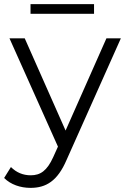

<svg xmlns="http://www.w3.org/2000/svg" viewBox="-38 -712 616 931"><path d="M418 -692H110V-645H418ZM478 -526 280 -79 82 -526H8L243 -1L220 50C190 116 158 138 111 138C73 138 41 124 15 98L-18 151C14 183 61 199 110 199C185 199 241 166 285 63L548 -526Z"/></svg>

Font: Talent
Style: Regular
Weight: 400
Designer: Mike Powis
Version: Version 1.001;hotconv 1.0.109;makeotfexe 2.5.65596